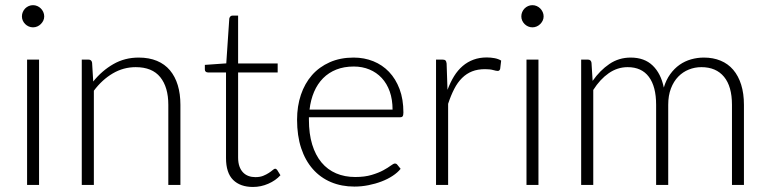

<svg xmlns="http://www.w3.org/2000/svg" viewBox="-20 -734 3050 762"><path d="M135 -497.5V0H87.5V-497.5ZM155.5 -669Q155.5 -660 151.8 -652.2Q148 -644.5 142 -638.5Q136 -632.5 128 -629Q120 -625.5 111 -625.5Q102 -625.5 94 -629Q86 -632.5 80 -638.5Q74 -644.5 70.5 -652.2Q67 -660 67 -669Q67 -678 70.5 -686.2Q74 -694.5 80 -700.5Q86 -706.5 94 -710Q102 -713.5 111 -713.5Q120 -713.5 128 -710Q136 -706.5 142 -700.5Q148 -694.5 151.8 -686.2Q155.5 -678 155.5 -669Z M350 -410.5Q384.5 -453.5 429.8 -479.5Q475 -505.5 530.5 -505.5Q571.5 -505.5 602.8 -492.5Q634 -479.5 654.5 -455Q675 -430.5 685.5 -396Q696 -361.5 696 -318V0H648V-318Q648 -388 616 -427.8Q584 -467.5 518.5 -467.5Q470 -467.5 427.8 -442.8Q385.5 -418 352.5 -374V0H304.5V-497.5H331Q343.5 -497.5 345.5 -485Z M984 8Q933.5 8 905.2 -20Q877 -48 877 -106.5V-446.5H805.5Q800 -446.5 796.5 -449.5Q793 -452.5 793 -458V-476.5L878 -482.5L890 -660.5Q891 -665 894 -668.5Q897 -672 902.5 -672H925V-482H1082V-446.5H925V-109Q925 -88.5 930.2 -73.8Q935.5 -59 944.8 -49.5Q954 -40 966.5 -35.5Q979 -31 993.5 -31Q1011.5 -31 1024.5 -36.2Q1037.5 -41.5 1047 -47.8Q1056.5 -54 1062.5 -59.2Q1068.5 -64.5 1072 -64.5Q1076 -64.5 1080 -59.5L1093 -38.5Q1074 -17.5 1044.8 -4.8Q1015.5 8 984 8Z M1538 -299Q1538 -339 1526.8 -370.8Q1515.5 -402.5 1495 -424.5Q1474.5 -446.5 1446.2 -458.2Q1418 -470 1384 -470Q1345.5 -470 1315 -458Q1284.5 -446 1262.2 -423.5Q1240 -401 1226.5 -369.5Q1213 -338 1208.5 -299ZM1206 -268.5V-259Q1206 -203 1219 -160.5Q1232 -118 1256 -89.2Q1280 -60.5 1314 -46Q1348 -31.5 1390 -31.5Q1427.5 -31.5 1455 -39.8Q1482.5 -48 1501.2 -58.2Q1520 -68.5 1531 -76.8Q1542 -85 1547 -85Q1553.5 -85 1557 -80L1570 -64Q1558 -49 1538.2 -36Q1518.5 -23 1494.2 -13.8Q1470 -4.5 1442.2 1Q1414.5 6.5 1386.5 6.5Q1335.5 6.5 1293.5 -11.2Q1251.5 -29 1221.5 -63Q1191.5 -97 1175.2 -146.2Q1159 -195.5 1159 -259Q1159 -312.5 1174.2 -357.8Q1189.5 -403 1218.2 -435.8Q1247 -468.5 1288.8 -487Q1330.5 -505.5 1383.5 -505.5Q1425.5 -505.5 1461.5 -491Q1497.5 -476.5 1524 -448.8Q1550.5 -421 1565.8 -380.5Q1581 -340 1581 -287.5Q1581 -276.5 1578 -272.5Q1575 -268.5 1568 -268.5Z M1756 -377.5Q1767.5 -408 1782.2 -431.8Q1797 -455.5 1816.2 -472Q1835.5 -488.5 1859.2 -497.2Q1883 -506 1912 -506Q1927.5 -506 1942.5 -503.2Q1957.5 -500.5 1969 -493.5L1965 -460.5Q1962.5 -452.5 1955.5 -452.5Q1949.5 -452.5 1937.2 -456Q1925 -459.5 1905 -459.5Q1876 -459.5 1853.8 -450.8Q1831.5 -442 1813.8 -424.5Q1796 -407 1782.8 -381.2Q1769.5 -355.5 1758.5 -322V0H1710.5V-497.5H1736Q1744.5 -497.5 1748 -494Q1751.5 -490.5 1752.5 -482Z M2117 -497.5V0H2069.5V-497.5ZM2137.5 -669Q2137.5 -660 2133.8 -652.2Q2130 -644.5 2124 -638.5Q2118 -632.5 2110 -629Q2102 -625.5 2093 -625.5Q2084 -625.5 2076 -629Q2068 -632.5 2062 -638.5Q2056 -644.5 2052.5 -652.2Q2049 -660 2049 -669Q2049 -678 2052.5 -686.2Q2056 -694.5 2062 -700.5Q2068 -706.5 2076 -710Q2084 -713.5 2093 -713.5Q2102 -713.5 2110 -710Q2118 -706.5 2124 -700.5Q2130 -694.5 2133.8 -686.2Q2137.5 -678 2137.5 -669Z M2286.5 0V-497.5H2313Q2325.5 -497.5 2327.5 -485L2332 -413Q2361 -454.5 2398.5 -480Q2436 -505.5 2483 -505.5Q2537.5 -505.5 2570.2 -474Q2603 -442.5 2614.5 -386.5Q2623.5 -417 2639.8 -439.5Q2656 -462 2677 -476.8Q2698 -491.5 2722.8 -498.5Q2747.5 -505.5 2773.5 -505.5Q2810.5 -505.5 2840 -493.2Q2869.5 -481 2890 -457Q2910.5 -433 2921.5 -398Q2932.5 -363 2932.5 -318V0H2885V-318Q2885 -391 2853.5 -429.2Q2822 -467.5 2763.5 -467.5Q2737.5 -467.5 2713.8 -458Q2690 -448.5 2671.8 -429.8Q2653.5 -411 2642.8 -383Q2632 -355 2632 -318V0H2584V-318Q2584 -390.5 2555.2 -429Q2526.5 -467.5 2471 -467.5Q2430.5 -467.5 2396 -443.5Q2361.5 -419.5 2334.5 -377V0Z"/></svg>

Font: Lato 2
Style: Regular
Weight: 300
Designer: Lukasz Dziedzic with Adam Twardoch and Botio Nikoltchev
Foundry: tyPoland Lukasz Dziedzic
Version: Version 2.015; 2015-08-06; http://www.latofonts.com/